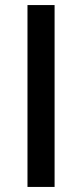

<svg xmlns="http://www.w3.org/2000/svg" viewBox="-20 -738 324 758"><path d="M195.5 0H88.5V-718H195.5Z"/></svg>

Font: LatoLatin Medium
Style: Regular
Weight: 500
Designer: Lukasz Dziedzic with Adam Twardoch and Botio Nikoltchev
Foundry: tyPoland Lukasz Dziedzic
Version: Version 2.015; 2015-08-06; http://www.latofonts.com/